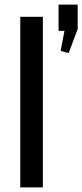

<svg xmlns="http://www.w3.org/2000/svg" viewBox="-20 -813 357 833"><path d="M166 -740V0H68V-740ZM317 -793V-687L278 -583L243 -592L275 -759L302 -679H234V-793Z"/></svg>

Font: Pathway Extreme Condensed Medium
Style: Regular
Weight: 500
Width: 3
Version: Version 1.001;gftools[0.9.26]